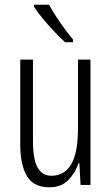

<svg xmlns="http://www.w3.org/2000/svg" viewBox="-20 -785 472 815"><path d="M364 -532V0H322L317 -92H313Q299 -50 269.5 -20Q240 10 189 10Q123 10 94.5 -37.5Q66 -85 66 -173V-532H120V-185Q120 -109 139.5 -74Q159 -39 198 -39Q254 -39 282.5 -88Q311 -137 311 -240V-532ZM188 -765Q209 -727 236.5 -687.5Q264 -648 290 -617V-606H256Q236 -624 211 -650.5Q186 -677 162.5 -705Q139 -733 124 -757V-765Z"/></svg>

Font: Noto Sans Gurmukhi ExtraCondensed Light
Style: Regular
Weight: 300
Width: 2
Designer: Jelle Bosma - Monotype Design Team
Foundry: Monotype Imaging Inc.
Version: Version 2.004; ttfautohint (v1.8.4.7-5d5b)